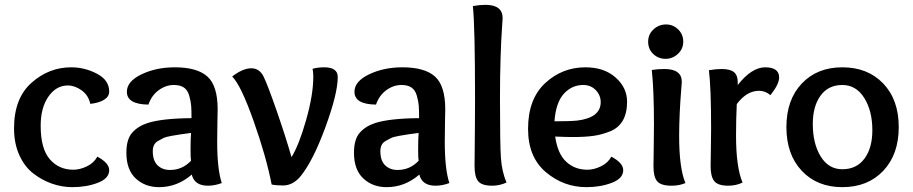

<svg xmlns="http://www.w3.org/2000/svg" viewBox="-20 -763 3770 793"><path d="M283 -62Q310 -62 339 -76Q368 -90 382 -116Q431 -90 431 -60Q431 -26 384 -8Q337 10 279 10Q236 10 194.5 -4.5Q153 -19 117 -47Q81 -75 59.5 -123Q38 -171 38 -233Q38 -357 110 -421Q182 -485 274 -485Q330 -485 380.5 -458.5Q431 -432 431 -385Q431 -364 410 -351Q389 -338 353 -334Q345 -370 317 -390Q289 -410 260 -410Q212 -410 180 -364Q148 -318 148 -244Q148 -149 185.5 -105.5Q223 -62 283 -62Z M767 -143Q767 -189 769 -214Q739 -210 725.5 -208Q712 -206 689 -202Q666 -198 655.5 -193Q645 -188 633 -181Q621 -174 616 -163.5Q611 -153 611 -139Q611 -99 631 -80Q651 -61 682 -61Q733 -61 769 -99Q767 -112 767 -143ZM771 -275Q771 -309 769.5 -327Q768 -345 761.5 -368Q755 -391 739.5 -401.5Q724 -412 698 -412Q665 -412 635.5 -390.5Q606 -369 593 -331Q504 -332 504 -384Q504 -427 564.5 -456Q625 -485 702 -485Q794 -485 836.5 -447Q879 -409 879 -311Q879 -308 878 -264Q877 -220 877 -178Q877 -64 896 -7Q867 4 839 4Q783 4 772 -42Q712 10 637 10Q579 10 540.5 -26Q502 -62 502 -132Q502 -188 526 -215Q550 -242 590 -255Q650 -274 771 -275Z M1319 -485Q1375 -485 1375 -445Q1375 -377 1324.5 -239Q1274 -101 1223 -37Q1191 3 1149 3Q1119 3 1102 -1Q1079 -118 1027 -264.5Q975 -411 939 -447Q983 -481 1018 -481Q1052 -481 1069 -446Q1086 -411 1123 -304.5Q1160 -198 1184 -114Q1215 -164 1244.5 -268Q1274 -372 1274 -446Q1274 -464 1271 -479Q1293 -485 1319 -485Z M1707 -143Q1707 -189 1709 -214Q1679 -210 1665.5 -208Q1652 -206 1629 -202Q1606 -198 1595.5 -193Q1585 -188 1573 -181Q1561 -174 1556 -163.5Q1551 -153 1551 -139Q1551 -99 1571 -80Q1591 -61 1622 -61Q1673 -61 1709 -99Q1707 -112 1707 -143ZM1711 -275Q1711 -309 1709.5 -327Q1708 -345 1701.5 -368Q1695 -391 1679.5 -401.5Q1664 -412 1638 -412Q1605 -412 1575.5 -390.5Q1546 -369 1533 -331Q1444 -332 1444 -384Q1444 -427 1504.5 -456Q1565 -485 1642 -485Q1734 -485 1776.5 -447Q1819 -409 1819 -311Q1819 -308 1818 -264Q1817 -220 1817 -178Q1817 -64 1836 -7Q1807 4 1779 4Q1723 4 1712 -42Q1652 10 1577 10Q1519 10 1480.5 -26Q1442 -62 1442 -132Q1442 -188 1466 -215Q1490 -242 1530 -255Q1590 -274 1711 -275Z M1985 -743Q2056 -743 2056 -688Q2056 -682 2053 -641.5Q2050 -601 2047.5 -525Q2045 -449 2045 -356Q2045 -164 2049 -109Q2053 -54 2072 -9Q2043 4 2013 4Q1970 4 1955 -14.5Q1940 -33 1940 -77Q1942 -265 1942 -353Q1942 -656 1933 -738Q1961 -743 1985 -743Z M2346 -197Q2319 -197 2273 -199Q2283 -128 2318.5 -95Q2354 -62 2406 -62Q2433 -62 2462 -76Q2491 -90 2505 -116Q2554 -90 2554 -60Q2554 -26 2507 -8Q2460 10 2402 10Q2308 10 2234.5 -52Q2161 -114 2161 -231Q2161 -354 2231.5 -419.5Q2302 -485 2398 -485Q2475 -485 2522.5 -443Q2570 -401 2570 -343Q2570 -296 2552.5 -265.5Q2535 -235 2501 -221Q2467 -207 2432 -202Q2397 -197 2346 -197ZM2389 -412Q2342 -412 2309 -376Q2276 -340 2270 -262Q2334 -262 2364 -265Q2461 -277 2461 -341Q2461 -370 2440.5 -391Q2420 -412 2389 -412Z M2724 -478Q2796 -478 2796 -425Q2796 -419 2793 -384.5Q2790 -350 2787.5 -299Q2785 -248 2785 -202Q2785 -68 2811 -7Q2786 4 2754 4Q2710 4 2694.5 -14Q2679 -32 2679 -75Q2679 -91 2680 -152.5Q2681 -214 2681 -247Q2681 -392 2672 -474Q2696 -478 2724 -478ZM2729 -520Q2699 -520 2678 -540Q2657 -560 2657 -591Q2657 -621 2679 -641.5Q2701 -662 2731 -662Q2760 -662 2781 -641.5Q2802 -621 2802 -591Q2802 -561 2780 -540.5Q2758 -520 2729 -520Z M2960 -478Q2996 -478 3011.5 -465Q3027 -452 3027 -424V-412Q3085 -485 3140 -485Q3198 -485 3198 -443Q3198 -415 3162 -370Q3141 -388 3115 -388Q3064 -388 3023 -333Q3020 -269 3020 -203Q3020 -72 3047 -9Q3020 4 2988 4Q2945 4 2930 -15Q2915 -34 2915 -76Q2915 -88 2916 -144Q2917 -200 2917 -232Q2917 -399 2908 -473Q2937 -478 2960 -478Z M3583 -225Q3583 -305 3549.5 -358.5Q3516 -412 3459 -412Q3401 -412 3369 -368Q3337 -324 3337 -251Q3337 -170 3369.5 -117Q3402 -64 3459 -64Q3518 -64 3550.5 -108Q3583 -152 3583 -225ZM3459 10Q3355 10 3291.5 -57.5Q3228 -125 3228 -238Q3228 -351 3291.5 -418Q3355 -485 3459 -485Q3564 -485 3628 -418Q3692 -351 3692 -238Q3692 -125 3628 -57.5Q3564 10 3459 10Z"/></svg>

Font: Overlock
Style: Bold
Weight: 700
Designer: Dario Muhafara
Foundry: Dario Manuel Muhafara
Version: Version 1.002